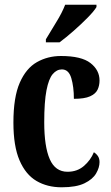

<svg xmlns="http://www.w3.org/2000/svg" viewBox="-20 -786 473 816"><path d="M242 10Q181 10 135 -17Q89 -44 63 -104.5Q37 -165 37 -265Q37 -373 64 -434.5Q91 -496 137 -522Q183 -548 239 -548Q326 -548 364.5 -518Q403 -488 403 -444Q403 -422 394.5 -404.5Q386 -387 362.5 -376.5Q339 -366 294 -366Q294 -417 283 -454Q272 -491 243 -491Q221 -491 204 -471Q187 -451 177.5 -402Q168 -353 168 -266Q168 -163 191.5 -109.5Q215 -56 267 -56Q308 -56 336.5 -80.5Q365 -105 379 -139Q390 -132 396.5 -122Q403 -112 403 -97Q403 -74 388.5 -49Q374 -24 339 -7Q304 10 242 10ZM175 -619Q195 -653 219.5 -692.5Q244 -732 257 -766H390V-756Q380 -739 352.5 -711Q325 -683 292.5 -654.5Q260 -626 233 -606H175Z"/></svg>

Font: Noto Serif Thai ExtraCondensed
Style: Bold
Weight: 700
Width: 2
Designer: Monotype Design Team
Foundry: Monotype Imaging Inc.
Version: Version 2.002; ttfautohint (v1.8.4.7-5d5b)